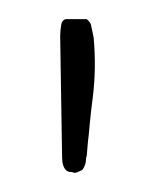

<svg xmlns="http://www.w3.org/2000/svg" viewBox="-20 -112 166 201"><path d="M77 -9Q75 6 74 17.5Q73 29 72 37L71 49Q71 51 70.5 52Q70 53 70 55Q70 61 66 66Q60 69 58 69Q56 68 53.5 68Q51 68 49 66Q45 62 45 52L43 -74Q43 -79 44 -85.5Q45 -92 50 -92H70Q72 -92 75 -87L78 -73Q81 -40 77 -9Z"/></svg>

Font: Chathura
Style: Bold
Weight: 700
Designer: Appaji Ambarisha Darbha
Foundry: Aditya Fonts
Version: Version 1.001 2016